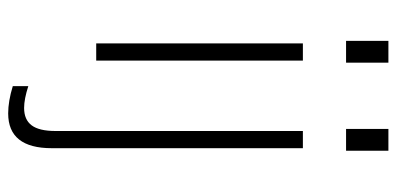

<svg xmlns="http://www.w3.org/2000/svg" viewBox="-264 -472 947 458"><g transform="rotate(90 209.0 -243.5)"><path d="M84 -493H125V0H84ZM78 -697H130V-596H78ZM186 199V162Q217 172 238 172Q266 172 279.5 154Q293 136 293 97V-493H334V106Q334 210 251 210Q222 210 186 199ZM288 -697H340V-596H288Z"/></g></svg>

Font: Hanken Grotesk ExtraLight
Style: Regular
Weight: 200
Designer: Alfredo Marco Pradil
Foundry: Hanken Design Co.
Version: Version 3.014